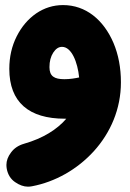

<svg xmlns="http://www.w3.org/2000/svg" viewBox="-20 -404 503 745"><path d="M224.6 -384.3C187 -384.3 152.3 -373.5 120.6 -352.1C88.9 -330.1 64 -300.8 44.9 -263.2C25.9 -225.6 16.1 -183.6 16.1 -136.7C16.1 -7.3 92.3 56.6 231.4 56.6H237.3C201.7 98.1 147 132.8 73.2 153.8C51.3 160.2 34.7 171.4 22.9 187.5C10.7 203.6 4.9 219.7 4.9 235.8C4.9 241.2 5.4 246.1 6.3 251.5C10.7 273.9 21.5 291 38.6 302.7C55.7 314.5 72.3 320.3 88.4 320.3C93.8 320.3 98.6 319.8 104 318.8C193.8 301.8 279.3 253.9 344.2 182.6C408.7 111.3 449.2 19 449.2 -84.5C449.2 -141.1 439.5 -191.9 420.4 -237.3C381.8 -327.6 312.5 -384.3 224.6 -384.3ZM171.9 -143.6C171.9 -166 176.8 -184.6 186.5 -199.7C196.3 -214.8 207.5 -222.2 220.7 -222.2C257.8 -222.2 281.2 -162.6 287.1 -103.5C271 -100.1 251.5 -96.7 230 -96.7C190.9 -96.7 171.9 -107.9 171.9 -143.6Z"/></svg>

Font: Mikhak Black
Style: Regular
Weight: 900
Designer: Amin Abedi
Version: Version 3.2